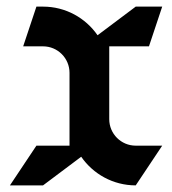

<svg xmlns="http://www.w3.org/2000/svg" viewBox="-20 -540 520 580"><path d="M90 -520 50 -400H110C154.2 -400 190 -364.2 190 -320V-100H90L10 20H110L225.3 -66.5C261.4 -14.3 321.7 20 390 20L470 -100H390C345.8 -100 310 -135.8 310 -180V-400H430L470 -520H390L274.7 -433.5C238.6 -485.7 178.3 -520 110 -520Z"/></svg>

Font: Abibas
Style: Medium
Weight: 500
Version: Version 0.3